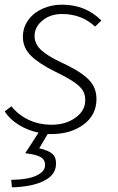

<svg xmlns="http://www.w3.org/2000/svg" viewBox="-22 -561 507 822"><path d="M182 13 146 74Q187 83 204 99.5Q221 116 217 151Q212 192 161.5 215.5Q111 239 29 241L26 209Q98 208 134.5 190.5Q171 173 171 146Q171 122 151 111Q131 100 86 95L143 7Q96 -3 57.5 -27Q19 -51 -2 -84L27 -106Q55 -70 99.5 -48.5Q144 -27 200 -27Q259 -27 301 -57Q343 -87 343 -132Q343 -156 332.5 -173.5Q322 -191 295 -209.5Q268 -228 213 -255Q144 -289 110 -323Q76 -357 76 -403Q76 -443 98.5 -474.5Q121 -506 159.5 -523.5Q198 -541 243 -541Q345 -541 412 -473L385 -447Q328 -501 244 -501Q193 -501 159.5 -473Q126 -445 126 -407Q126 -373 154 -347Q182 -321 238 -295Q298 -267 331 -243Q364 -219 377.5 -194Q391 -169 391 -137Q391 -69 336 -28Q281 13 197 13Z"/></svg>

Font: Nebula Sans Light
Style: Regular
Weight: 300
Italic angle: -9°
Designer: Paul D. Hunt for Adobe (as Source Sans)
Foundry: Nebula Entertainment & Broadcasting LLC
Version: Version 1.010